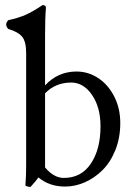

<svg xmlns="http://www.w3.org/2000/svg" viewBox="-20 -718 525 749"><path d="M155.8 -64.9Q189.9 -23.9 229 -23.9Q297.4 -23.9 334.7 -80.1Q372.1 -136.2 372.1 -225.1Q372.1 -299.8 338.9 -347.9Q305.7 -396 257.8 -396Q196.8 -396 155.8 -354ZM146 -698.2Q159.2 -698.2 159.2 -688Q155.8 -647.9 155.8 -583V-384.8Q205.6 -439 278.8 -439Q322.8 -439 361.3 -414.6Q399.9 -390.1 424.6 -343.5Q449.2 -296.9 449.2 -237.8Q449.2 -180.2 429.9 -132.3Q410.6 -84.5 379.6 -54Q348.6 -23.4 310.8 -6.8Q272.9 9.8 233.9 9.8Q172.4 9.8 129.9 -25.9Q123.5 -15.6 99.1 11.2Q88.4 11.2 79.1 5.9Q82 -30.3 82 -73.2V-511.2Q82 -555.7 66.4 -574.7Q50.8 -593.8 12.2 -605Q-3.9 -622.1 12.2 -639.2Q51.8 -647.9 79.3 -659.9Q106.9 -671.9 146 -698.2Z"/></svg>

Font: Linux Libertine G
Style: Regular
Weight: 400
Designer: Philipp H. Poll
Foundry: Philipp H. Poll
Version: Version 4.7.5